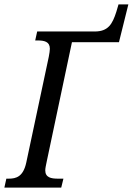

<svg xmlns="http://www.w3.org/2000/svg" viewBox="-37 -858 607 878"><path d="M-17 0H243L253 -41H228C197 -41 170 -46 170 -79C170 -89 173 -101 177 -121L292 -665H507L550 -838H505L495 -804C477 -748 458 -714 396 -714H133L124 -673H135C165 -673 191 -668 191 -635C191 -627 189 -614 186 -598L83 -114C69 -50 37 -41 3 -41H-8Z"/></svg>

Font: Noto Serif ExtraCondensed
Style: Italic
Weight: 400
Width: 2
Italic angle: -12°
Designer: Monotype Design Team
Foundry: Monotype Imaging Inc.
Version: Version 2.014